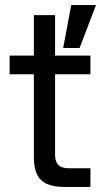

<svg xmlns="http://www.w3.org/2000/svg" viewBox="-20 -740 406 760"><path d="M114 -118V-446H18V-520H114V-680H198V-520H338V-446H198V-128Q198 -100 211 -87Q224 -74 252 -74H338V0H236Q191 0 164.5 -12.5Q138 -25 126 -51Q114 -77 114 -118ZM262 -720H360L295 -550H230Z"/></svg>

Font: Aspekta Variable
Style: Regular
Weight: 400
Designer: Ivo Dolenc
Version: Version 2.100